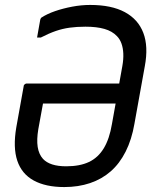

<svg xmlns="http://www.w3.org/2000/svg" viewBox="-20 -740 640 777"><path d="M345 -720Q431 -720 485 -691Q539 -662 560 -607Q581 -552 566 -472L524 -239Q513 -175 488.5 -126.5Q464 -78 428 -46.5Q392 -15 344.5 1Q297 17 240 17Q165 17 116.5 -9.5Q68 -36 50 -89.5Q32 -143 46 -225L76 -392Q76 -395 78 -397Q80 -399 82.5 -400.5Q85 -402 88 -402H377Q402 -402 427.5 -402Q453 -402 478 -402L523 -408L508 -321Q419 -321 331 -321Q243 -321 154 -321L135 -217Q128 -175 132.5 -145.5Q137 -116 154 -97Q168 -82 191.5 -74.5Q215 -67 248 -67Q303 -67 340 -84.5Q377 -102 400 -140Q423 -178 433 -238L475 -472Q480 -500 479 -523Q478 -546 471.5 -564Q465 -582 453 -594Q434 -614 402.5 -623Q371 -632 326 -632Q291 -632 262 -628Q233 -624 205.5 -614.5Q178 -605 145 -588H130Q133 -606 136.5 -624.5Q140 -643 143 -661Q144 -663 145 -665.5Q146 -668 148 -669Q171 -684 203 -695Q235 -706 272 -713Q309 -720 345 -720Z"/></svg>

Font: RecMonoLinear Nerd Font Mono
Style: Italic
Weight: 400
Italic angle: -10°
Monospace: yes
Version: Version 1.085; ttfautohint (v1.8.4.7-5d5b);Nerd Fonts 3.2.1